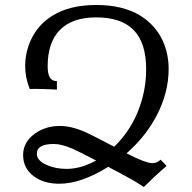

<svg xmlns="http://www.w3.org/2000/svg" viewBox="-20 -728 773 771"><path d="M557.6 22.9Q542.5 13.7 530.8 5.9Q497.6 -14.6 414.6 -58.1Q305.7 9.8 218.3 9.8Q154.8 9.8 114.7 -21Q72.8 -52.7 72.8 -105.5Q72.8 -156.7 118.7 -190.4Q161.6 -222.2 220.2 -222.2Q265.1 -222.2 316.9 -200.2Q344.2 -188.5 438.5 -138.7Q498 -196.3 531.2 -273.9Q566.9 -358.4 566.9 -450.7Q566.9 -557.1 515.6 -608.4Q465.8 -658.2 366.7 -658.2Q270.5 -658.2 220.9 -608.2Q171.4 -558.1 171.4 -461.9Q171.4 -432.1 179.9 -417.2Q188.5 -402.3 208.5 -402.3V-368.2Q197.3 -368.7 183.3 -369.4Q169.4 -370.1 156.7 -370.4Q144 -370.6 134.3 -370.8Q124.5 -371.1 121.6 -371.1L99.6 -370.6Q81.1 -416 81.1 -461.9Q81.1 -518.1 104.5 -568.4Q132.8 -629.4 191.4 -665.5Q260.3 -708 366.7 -708Q473.1 -708 543 -665.5Q603 -628.4 632.8 -565.9Q657.2 -513.2 657.2 -451.2Q657.2 -356.4 609.4 -264.6Q565.9 -180.7 488.3 -112.3Q564.5 -72.8 592.8 -72.8Q609.9 -72.8 625 -86.9L648.9 -61.5Q635.7 -49.8 627.4 -43Q605 -23.4 557.6 22.9ZM247.1 -49.8Q305.2 -49.8 365.7 -83.5Q293.5 -121.1 271 -130.9Q226.1 -149.9 196.3 -149.9Q127.9 -149.9 127.9 -110.8Q127.9 -82.5 168.9 -64.9Q203.6 -49.8 247.1 -49.8Z"/></svg>

Font: Almanac
Style: Regular
Weight: 400
Designer: Eden's Almanac
Version: Version 3.501;March 28, 2021;FontCreator 13.0.0.2683 64-bit